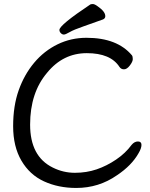

<svg xmlns="http://www.w3.org/2000/svg" viewBox="-20 -906 743 950"><path d="M490 -810Q441 -792 393 -775.5Q345 -759 324.5 -747Q304 -735 296 -735Q288 -735 281 -742Q274 -749 274 -758Q274 -782 427 -884Q431 -886 439.5 -886Q448 -886 463 -875Q501 -849 501 -826Q501 -815 490 -810ZM665 -147Q631 -87 559 -39Q469 24 357 24Q269 24 198 -8.5Q127 -41 86 -111Q45 -181 45 -281.5Q45 -382 72.5 -459.5Q100 -537 149 -595.5Q198 -654 264.5 -686.5Q331 -719 408 -719Q560 -719 633 -632Q637 -626 637 -613.5Q637 -601 622.5 -582Q608 -563 593.5 -563Q579 -563 571 -575Q527 -643 409.5 -643Q292 -643 213 -546Q129 -447 129 -289.5Q129 -132 241 -77Q293 -51 350.5 -51Q408 -51 458 -68Q508 -85 554.5 -116.5Q601 -148 631 -189Q645 -206 662.5 -206Q680 -206 680 -189Q680 -172 665 -147Z"/></svg>

Font: LXGW WenKai Lite
Style: Bold
Weight: 700
Designer: LXGW / Fontworks Inc.
Foundry: LXGW / Fontworks Inc.
Version: Version 1.330;April 28, 2024